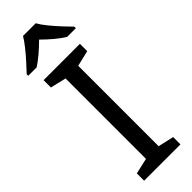

<svg xmlns="http://www.w3.org/2000/svg" viewBox="-312 -954 964 964"><g transform="rotate(-45 169.5 -472.0)"><path d="M298 0H40V-52L124 -71V-642L40 -662V-714H298V-662L214 -642V-71L298 -52ZM214 -944Q226 -922 248.5 -894.5Q271 -867 295.5 -840.5Q320 -814 339 -795V-784H277Q251 -800 223 -823.5Q195 -847 168 -874Q141 -847 114 -824Q87 -801 61 -784H1V-795Q20 -815 43.5 -841Q67 -867 89 -894.5Q111 -922 124 -944Z"/></g></svg>

Font: Noto Sans Nag Mundari
Style: Regular
Weight: 400
Designer: Muthu Nedumaran
Version: Version 1.000; ttfautohint (v1.8.4.7-5d5b)